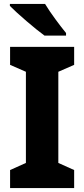

<svg xmlns="http://www.w3.org/2000/svg" viewBox="-20 -951 426 971"><path d="M208 -931H30V-921C66 -884 159 -804 205 -771H314V-784C286 -818 234 -887 208 -931ZM355 0V-91L275 -127V-588L355 -623V-714H31V-623L111 -588V-127L31 -91V0Z"/></svg>

Font: Noto Sans Arabic UI SmCn XBd
Style: Regular
Weight: 800
Width: 4
Designer: Monotype Design Team, Nadine Chahine and Nizar Qandah
Foundry: Monotype Imaging Inc.
Version: Version 2.010